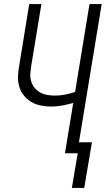

<svg xmlns="http://www.w3.org/2000/svg" viewBox="-20 -755 521 946"><path d="M334 171 363 0H300L341 -248Q313 -240 286 -235Q259 -230 232 -230Q205 -230 179 -235.5Q153 -241 131.5 -254.5Q110 -268 95 -288Q80 -308 73.5 -333Q67 -358 69 -385.5Q71 -413 76 -440L124 -735H184L134 -431Q131 -411 129.5 -392Q128 -373 133.5 -355Q139 -337 150 -323Q161 -309 177 -300Q193 -291 211.5 -287.5Q230 -284 250 -284Q275 -284 299.5 -288.5Q324 -293 350 -302L421 -735H481L369 -54H433L395 171Z"/></svg>

Font: Iosevka QP Light
Style: Italic
Weight: 300
Italic angle: -9°
Designer: Belleve Invis
Foundry: Belleve Invis
Version: Version 20.0.0; ttfautohint (v1.8.4)